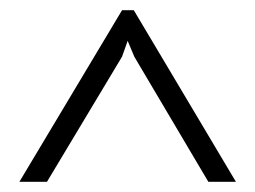

<svg xmlns="http://www.w3.org/2000/svg" viewBox="-20 -677 500 376"><path d="M18 -321 219 -657H242L442 -321H388L243 -566L230 -597L219 -566L72 -321Z"/></svg>

Font: UnnaBold
Style: Bold
Weight: 700
Designer: Jorge de Buen Unna
Foundry: Omnibus-Type
Version: Version 2.008;hotconv 1.0.109;makeotfexe 2.5.65596